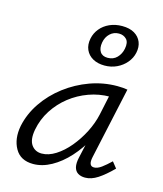

<svg xmlns="http://www.w3.org/2000/svg" viewBox="-104 -755 714 839"><g transform="rotate(15 252.5 -335.5)"><path d="M124.3 6.3Q66.8 6.3 42.4 -36.9Q17.9 -80.1 29.5 -140.4Q41.5 -197.5 75.8 -247.9Q110.1 -298.3 160.4 -336.5Q210.6 -374.7 270.3 -396.3Q330 -417.8 392.6 -417.8Q407.6 -417.8 418.6 -416.8Q429.5 -415.7 438.7 -414.2L368 -89.9Q359.1 -47.9 385.3 -47.9Q400.6 -47.9 418.8 -61.1Q436.9 -74.4 458.6 -95.3L480.3 -68Q445.1 -32.6 416 -13.7Q387 5.2 358.8 5.2Q339.8 5.2 326.6 -3Q313.5 -11.2 309.2 -28.6Q305 -46 311.2 -73.4L349.2 -243L386.4 -277Q373.6 -220.5 346.6 -169.6Q319.5 -118.6 283.4 -78.9Q247.3 -39.1 206.2 -16.4Q165.1 6.3 124.3 6.3ZM148.6 -47.4Q179.5 -47.4 211.5 -67.7Q243.5 -88 271.5 -121.6Q299.6 -155.3 320.5 -196.2Q341.3 -237.2 350.2 -278L373.8 -388.8L406.5 -362.2Q399.8 -363.7 390.8 -364.2Q381.8 -364.7 373.3 -364.7Q324.5 -364.7 278.5 -348Q232.5 -331.4 194.3 -301.5Q156.2 -271.5 129.7 -230.5Q103.3 -189.5 94 -140.4Q85.6 -94.2 102 -70.8Q118.5 -47.4 148.6 -47.4ZM314.2 -489.9Q283.6 -489.9 261.3 -502.3Q239.1 -514.7 229.2 -537Q219.2 -559.4 225.2 -588.7Q230.5 -613.8 246.9 -633.8Q263.3 -653.8 288.8 -665.3Q314.3 -676.8 345.4 -676.8Q379.2 -676.8 401 -663.9Q422.8 -651 431.7 -629Q440.6 -607 434.6 -579.7Q429.3 -554.8 412 -534.3Q394.8 -513.8 369.6 -501.9Q344.5 -489.9 314.2 -489.9ZM318.8 -526.1Q344.6 -526.1 360.9 -542.9Q377.2 -559.8 381.9 -583.9Q387.8 -613.9 374.5 -627.6Q361.3 -641.4 340.3 -641.4Q316.6 -641.4 299.9 -625.6Q283.1 -609.8 278.7 -584.5Q274.2 -558.1 284.6 -542.1Q294.9 -526.1 318.8 -526.1Z"/></g></svg>

Font: Ysabeau
Style: Bold Italic
Weight: 700
Italic angle: -12°
Designer: Christian Thalmann (Catharsis Fonts)
Version: Version 2.002